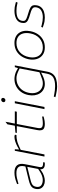

<svg xmlns="http://www.w3.org/2000/svg" viewBox="1085 -1840 964 3174"><g transform="rotate(-90 1567.0 -253.0)"><path d="M468 4Q462 5 455 5.5Q448 6 441 6Q391 6 370.5 -17.5Q350 -41 357 -80L358 -88L405 -331Q419 -400 390 -432Q361 -464 293 -464Q249 -464 211 -455Q173 -446 146 -438L117 -429L110 -452L142 -464Q177 -478 218 -487Q259 -496 302 -496Q342 -496 371.5 -486Q401 -476 419.5 -455Q438 -434 443.5 -401.5Q449 -369 440 -325L393 -85Q386 -49 401 -35.5Q416 -22 474 -20ZM165 6Q123 6 89 -11.5Q55 -29 38.5 -63Q22 -97 31 -145Q37 -177 52.5 -198Q68 -219 98 -233.5Q128 -248 177 -260L427 -321L421 -290L189 -233Q143 -222 118 -209.5Q93 -197 82 -180Q71 -163 66 -137Q56 -82 88.5 -55Q121 -28 182 -28Q211 -28 247 -40.5Q283 -53 321 -78L386 -120L384 -92L332 -53Q292 -23 247 -8.5Q202 6 165 6Z M566 0 661 -490H687L682 -412L673 -414L730 -446Q768 -467 811.5 -481.5Q855 -496 892 -496Q913 -496 927 -488L922 -463Q896 -463 870.5 -460.5Q845 -458 814 -449.5Q783 -441 741 -422L677 -393L601 0Z M1105 6Q1038 6 1014.5 -22.5Q991 -51 1004 -120L1069 -457H956L961 -480L1076 -490L1099 -613L1141 -645L1111 -490H1314L1307 -457H1104L1039 -117Q1029 -66 1046 -46.5Q1063 -27 1115 -27Q1135 -27 1154.5 -29Q1174 -31 1196 -34L1227 -39L1229 -15L1200 -7Q1180 -1 1152.5 2.5Q1125 6 1105 6Z M1350 0 1447 -490H1481L1386 0ZM1497 -646Q1481 -646 1473 -655Q1465 -664 1465 -675Q1465 -685 1470 -694Q1475 -703 1484 -709Q1493 -715 1505 -715Q1522 -715 1529 -705Q1536 -695 1536 -684Q1536 -675 1531 -666Q1526 -657 1517.5 -651.5Q1509 -646 1497 -646Z M1725 209Q1694 209 1652.5 203Q1611 197 1580 189L1547 180L1558 154L1591 161Q1623 168 1661.5 172Q1700 176 1731 176Q1819 176 1870 147.5Q1921 119 1936 41L2025 -423L2026 -429L2044 -490H2073L1969 47Q1958 107 1926.5 142.5Q1895 178 1844.5 193.5Q1794 209 1725 209ZM1767 6Q1715 6 1675.5 -15.5Q1636 -37 1611.5 -75Q1587 -113 1579.5 -162Q1572 -211 1583 -266Q1597 -336 1634.5 -387.5Q1672 -439 1727.5 -467.5Q1783 -496 1849 -496Q1877 -496 1914.5 -488Q1952 -480 1988 -460L2037 -433L2026 -409L1980 -431Q1946 -447 1917.5 -455Q1889 -463 1861 -463Q1796 -463 1746 -436.5Q1696 -410 1664 -364.5Q1632 -319 1620 -260Q1606 -193 1622 -140Q1638 -87 1678.5 -57Q1719 -27 1776 -27Q1805 -27 1835.5 -35.5Q1866 -44 1906 -61L1961 -84L1964 -61L1917 -36Q1877 -16 1840 -5Q1803 6 1767 6Z M2370 6Q2296 6 2247 -29.5Q2198 -65 2179 -125.5Q2160 -186 2174 -259Q2187 -324 2222 -378Q2257 -432 2313 -464Q2369 -496 2445 -496Q2501 -496 2542.5 -476.5Q2584 -457 2609.5 -421Q2635 -385 2642.5 -336.5Q2650 -288 2638 -231Q2625 -164 2589.5 -110Q2554 -56 2499 -25Q2444 6 2370 6ZM2370 -27Q2459 -27 2521 -82.5Q2583 -138 2601 -231Q2615 -302 2600.5 -354Q2586 -406 2546 -434.5Q2506 -463 2442 -463Q2353 -463 2291 -407Q2229 -351 2210 -254Q2197 -188 2212.5 -136.5Q2228 -85 2268 -56Q2308 -27 2370 -27Z M2863 6Q2833 6 2802 1Q2771 -4 2736 -16L2698 -29L2710 -54L2746 -44Q2777 -36 2808.5 -31.5Q2840 -27 2869 -27Q2930 -27 2975.5 -51Q3021 -75 3032 -131Q3037 -157 3031.5 -175Q3026 -193 3000 -207.5Q2974 -222 2919 -237Q2859 -254 2825 -270.5Q2791 -287 2780 -312.5Q2769 -338 2777 -379Q2788 -438 2843 -467Q2898 -496 2977 -496Q3009 -496 3037.5 -491.5Q3066 -487 3094 -479L3122 -471L3111 -444L3082 -451Q3058 -457 3030.5 -460Q3003 -463 2977 -463Q2901 -463 2860 -441.5Q2819 -420 2810 -373Q2805 -346 2811.5 -328.5Q2818 -311 2846.5 -298Q2875 -285 2934 -268Q2995 -251 3026 -233Q3057 -215 3065 -189Q3073 -163 3065 -123Q3057 -80 3029.5 -51Q3002 -22 2960 -8Q2918 6 2863 6Z"/></g></svg>

Font: REM Medium Thin
Style: Italic
Weight: 250
Italic angle: -11°
Version: Version 1.005;gftools[0.9.28]